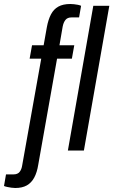

<svg xmlns="http://www.w3.org/2000/svg" viewBox="-92 -752 566 959"><path d="M-16 187Q-25 187 -35 185.5Q-45 184 -55 182Q-65 180 -72 177L-62 119H-24Q-4 119 6 106.5Q16 94 19 73L114 -459H56L68 -526H126L142 -616Q149 -654 162.5 -680Q176 -706 199.5 -719Q223 -732 259 -732Q267 -732 277 -731Q287 -730 297 -728Q307 -726 313 -723L303 -665H265Q245 -665 235 -652.5Q225 -640 221 -619L205 -526H279L267 -459H193L99 71Q93 109 79 135Q65 161 42 174Q19 187 -16 187ZM247 0 374 -723H454L327 0Z"/></svg>

Font: Archivo Condensed
Style: Italic
Weight: 400
Width: 3
Italic angle: -10°
Designer: Hector Gatti
Foundry: Omnibus-Type
Version: Version 2.001